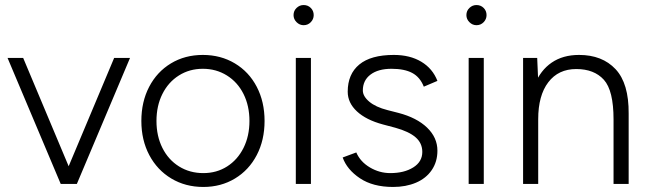

<svg xmlns="http://www.w3.org/2000/svg" viewBox="-20 -730 2575 762"><path d="M433 -500H496L285 0H223ZM10 -500H72L282 0H221Z M541 -250Q541 -326 572 -385.5Q603 -445 658.5 -478.5Q714 -512 785 -512Q856 -512 912 -478.5Q968 -445 999 -385.5Q1030 -326 1030 -250Q1030 -174 999 -114.5Q968 -55 912.5 -21.5Q857 12 787 12Q716 12 660 -21.5Q604 -55 572.5 -114.5Q541 -174 541 -250ZM970 -250Q970 -310 946.5 -357Q923 -404 880.5 -430.5Q838 -457 785 -457Q732 -457 690 -430.5Q648 -404 624.5 -357Q601 -310 601 -250Q601 -190 624.5 -143Q648 -96 690.5 -69.5Q733 -43 787 -43Q840 -43 881.5 -69.5Q923 -96 946.5 -143Q970 -190 970 -250Z M1154 -500H1214V0H1154ZM1145 -670Q1145 -687 1157 -698.5Q1169 -710 1185 -710Q1202 -710 1213.5 -698.5Q1225 -687 1225 -670Q1225 -654 1213.5 -642Q1202 -630 1185 -630Q1169 -630 1157 -642Q1145 -654 1145 -670Z M1340 -105 1394 -125Q1410 -88 1448 -65.5Q1486 -43 1529 -43Q1584 -43 1620 -65.5Q1656 -88 1656 -127Q1656 -162 1629.5 -185Q1603 -208 1549 -223L1500 -236Q1433 -254 1396.5 -288Q1360 -322 1360 -366Q1360 -436 1406 -474Q1452 -512 1543 -512Q1607 -512 1652 -485Q1697 -458 1716 -409L1662 -386Q1647 -424 1616 -440.5Q1585 -457 1534 -457Q1481 -457 1450.5 -434Q1420 -411 1420 -371Q1420 -348 1445.5 -326.5Q1471 -305 1518 -293L1561 -282Q1634 -263 1675 -223.5Q1716 -184 1716 -132Q1716 -88 1693.5 -55Q1671 -22 1631 -5Q1591 12 1540 12Q1460 12 1408.5 -22.5Q1357 -57 1340 -105Z M1840 -500H1900V0H1840ZM1831 -670Q1831 -687 1843 -698.5Q1855 -710 1871 -710Q1888 -710 1899.5 -698.5Q1911 -687 1911 -670Q1911 -654 1899.5 -642Q1888 -630 1871 -630Q1855 -630 1843 -642Q1831 -654 1831 -670Z M2056 -500H2112L2116 -408V0H2056ZM2415 -256H2475V0H2415ZM2267 -456Q2196 -456 2156 -403.5Q2116 -351 2116 -257H2079Q2079 -337 2102 -394Q2125 -451 2169.5 -481.5Q2214 -512 2278 -512Q2370 -512 2423 -455.5Q2476 -399 2475 -279V-256H2415Q2415 -371 2376.5 -413.5Q2338 -456 2267 -456Z"/></svg>

Font: Oak Sans Light
Style: Regular
Weight: 400
Designer: Erik Kennedy, Walven
Foundry: Erik Kennedy, Walven
Version: Version 1.100;Glyphs 3.1.2 (3151)